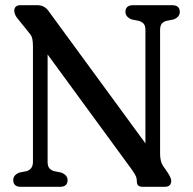

<svg xmlns="http://www.w3.org/2000/svg" viewBox="-20 -720 744 740"><path d="M240.5 -26Q240.5 0 211 0H60.5Q31 0 31 -26Q31 -45.5 55 -55L83 -60.5Q107 -68 107 -96.5V-539.5Q107 -559.5 104.5 -570.5Q102 -581.5 95 -590L49.5 -646.5Q35 -663.5 35 -678Q35 -700 59.5 -700H123.5Q150.5 -700 166 -679L540.5 -167.5V-603.5Q540.5 -619.5 534.8 -627.2Q529 -635 515.5 -639.5L487.5 -645Q463.5 -655 463.5 -674Q463.5 -700 493 -700H643Q673 -700 673 -674Q673 -654.5 649 -645L621 -639.5Q608 -635.5 602.5 -627.5Q597 -619.5 597 -603.5V-128.5Q597 -98.5 607.5 -82L627.5 -53Q640 -33 640 -23.5Q640 0 614.5 0H529.5Q507.5 0 507.5 -20Q507.5 -30.5 504.5 -39Q501.5 -47.5 488 -66.5L163.5 -510V-96.5Q163.5 -80.5 169.5 -72.5Q175.5 -64.5 188 -60.5L216 -55Q240.5 -45 240.5 -26Z"/></svg>

Font: Fraunces 144pt SuperSoft
Style: Regular
Weight: 400
Version: Version 1.000;[b76b70a41]